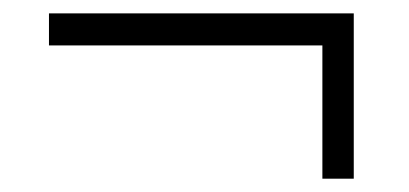

<svg xmlns="http://www.w3.org/2000/svg" viewBox="-20 -397 611 287"><path d="M53.2 -377V-329.1H461.9V-129.9H508.8V-377Z"/></svg>

Font: Noto Reveo Sans
Style: Regular
Weight: 300
Designer: Monotype Design Team
Foundry: Monotype Imaging Inc.
Version: Version 2.007